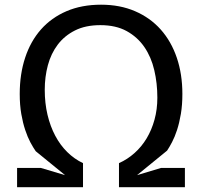

<svg xmlns="http://www.w3.org/2000/svg" viewBox="-20 -778 840 798"><path d="M51 -80H150L250.5 -50L128.5 -149.5Q118 -164.5 106.2 -186.5Q94.5 -208.5 84.8 -237.8Q75 -267 68.5 -304.2Q62 -341.5 62 -387.5Q62 -470 84.5 -538.2Q107 -606.5 150.2 -655.5Q193.5 -704.5 256.5 -731.5Q319.5 -758.5 400 -758.5Q478.5 -758.5 541.2 -731.5Q604 -704.5 647.8 -655.5Q691.5 -606.5 714.8 -538.2Q738 -470 738 -387.5Q738 -342 731.8 -304.8Q725.5 -267.5 716 -238.2Q706.5 -209 695.2 -187.5Q684 -166 674.5 -152L549.5 -50L649.5 -80H748.5V0H474.5V-100Q509.5 -115.5 539 -141.8Q568.5 -168 589.5 -203Q610.5 -238 622.2 -280.8Q634 -323.5 634 -372Q634 -432 621.2 -486.5Q608.5 -541 580 -582.5Q551.5 -624 506.5 -648.8Q461.5 -673.5 397 -673.5Q335.5 -673.5 291.8 -651.5Q248 -629.5 220 -592.5Q192 -555.5 179 -507Q166 -458.5 166 -405Q166 -349 177.5 -300.8Q189 -252.5 209.8 -213.5Q230.5 -174.5 259.8 -145.8Q289 -117 325 -100V0H51Z"/></svg>

Font: B612
Style: Regular
Weight: 400
Designer: Nicolas Chauveau, Thomas Paillot, Jonathan Favre-Lamarine, Jean-Luc Vinot
Foundry: AIRBUS
Version: Version 1.008